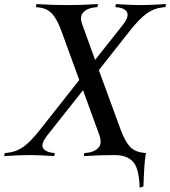

<svg xmlns="http://www.w3.org/2000/svg" viewBox="-25 -752 820 925"><path d="M653.3 -727.5Q699.7 -727.5 774.9 -732.4L772 -717.8L757.8 -716.3Q715.3 -711.9 680.4 -686Q645.5 -660.2 602.5 -606L451.2 -414.1L556.6 -126.5Q576.7 -72.3 600.1 -46.4Q623.5 -20.5 665 -16.1L678.2 -14.6L676.8 -7.3Q669.9 30.8 666 146.5L647.9 152.3Q645 64 619.6 31.7Q590.3 -4.9 528.3 -4.9H527.8Q454.1 -4.9 378.9 0L381.8 -14.6L396 -16.1Q422.9 -19 441.4 -33Q460 -46.9 460 -69.8Q460 -83 454.1 -100.1L375 -317.4L203.1 -100.1Q179.2 -69.3 179.2 -51.8Q179.2 -37.6 192.6 -28.1Q206.1 -18.6 226.1 -16.1L239.3 -14.6L236.3 0Q162.6 -4.9 116.7 -4.9Q70.3 -4.9 -4.9 0L-2 -14.6L12.2 -16.1Q55.2 -20.5 89.6 -45.9Q124 -71.3 167.5 -126.5L356.9 -366.7L269.5 -606Q249.5 -660.6 225.6 -686.3Q201.7 -711.9 161.1 -716.3L147.9 -717.8L150.9 -732.4Q224.6 -727.5 297.9 -727.5Q372.1 -727.5 447.3 -732.4L444.3 -717.8L430.2 -716.3Q403.3 -713.4 384.3 -699.7Q365.2 -686 365.2 -663.1Q365.2 -650.4 372.1 -632.3L433.1 -463.4L566.9 -632.3Q589.8 -661.1 589.8 -680.7Q589.8 -695.3 576.9 -704.6Q564 -713.9 543.9 -716.3L530.8 -717.8L533.7 -732.4Q607.4 -727.5 653.3 -727.5Z"/></svg>

Font: Flanker
Style: Italic
Weight: 400
Italic angle: -12°
Designer: Flanker
Version: Version 2.027